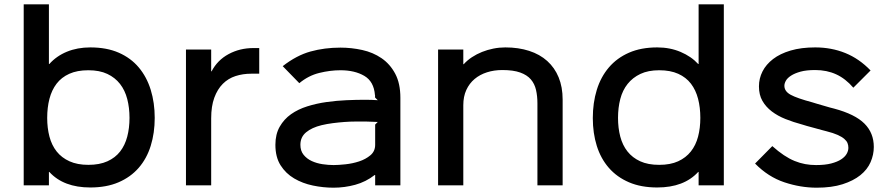

<svg xmlns="http://www.w3.org/2000/svg" viewBox="-20 -860 4130 891"><path d="M698 -313Q698 -243 679.5 -183.5Q661 -124 623.5 -81Q586 -38 530 -14Q474 10 399 10Q275 10 209 -62H207V0H90V-840H207V-563H209Q242 -600 290.5 -620Q339 -640 399 -640Q475 -640 531 -615.5Q587 -591 624 -547Q661 -503 679.5 -443Q698 -383 698 -313ZM581 -313Q581 -360 570.5 -400.5Q560 -441 537 -470.5Q514 -500 478 -517Q442 -534 390 -534Q338 -534 301.5 -517.5Q265 -501 242.5 -471.5Q220 -442 209.5 -401.5Q199 -361 199 -313Q199 -266 209.5 -226Q220 -186 243 -157Q266 -128 302.5 -111.5Q339 -95 390 -95Q442 -95 478.5 -111.5Q515 -128 537.5 -157Q560 -186 570.5 -226Q581 -266 581 -313Z M1183 -518H1146Q1107 -518 1073 -507Q1039 -496 1014 -471Q989 -446 974.5 -406.5Q960 -367 960 -311V0H843V-630H960V-529H962Q989 -581 1041 -609Q1093 -637 1156 -637H1183Z M1838 -406V0H1721V-48H1719Q1678 -16 1628.5 -2.5Q1579 11 1528 11Q1480 11 1432 1Q1384 -9 1345 -32Q1306 -55 1282 -93Q1258 -131 1258 -188Q1258 -237 1278 -272Q1298 -307 1330.5 -330Q1363 -353 1406 -366.5Q1449 -380 1495.5 -386.5Q1542 -393 1588 -395Q1634 -397 1674 -397Q1686 -397 1705 -396.5Q1724 -396 1733 -395L1721 -407Q1720 -409 1720.5 -413.5Q1721 -418 1720 -419Q1715 -482 1670.5 -508Q1626 -534 1560 -534Q1512 -534 1461.5 -521.5Q1411 -509 1369 -474L1292 -553Q1356 -603 1421 -621Q1486 -639 1560 -639Q1611 -639 1661 -628Q1711 -617 1750.5 -590Q1790 -563 1814 -518Q1838 -473 1838 -406ZM1733 -294Q1725 -294 1707.5 -295Q1690 -296 1679 -296Q1657 -296 1631.5 -296Q1606 -296 1579 -294Q1552 -292 1524.5 -288.5Q1497 -285 1472 -279Q1427 -268 1400.5 -246Q1374 -224 1374 -188Q1374 -160 1389 -141.5Q1404 -123 1427 -112.5Q1450 -102 1477 -98Q1504 -94 1528 -94Q1550 -94 1583 -97.5Q1616 -101 1646.5 -111Q1677 -121 1699 -139.5Q1721 -158 1721 -188V-282Z M2591 -398V0H2474V-380Q2474 -414 2467.5 -442.5Q2461 -471 2443.5 -491.5Q2426 -512 2394 -523.5Q2362 -535 2311 -535Q2273 -535 2240 -524.5Q2207 -514 2182.5 -493.5Q2158 -473 2144 -442.5Q2130 -412 2130 -372V0H2013V-630H2130V-562H2132Q2148 -580 2170 -594.5Q2192 -609 2217 -619Q2242 -629 2269.5 -634.5Q2297 -640 2325 -640Q2386 -640 2435.5 -624Q2485 -608 2519.5 -577Q2554 -546 2572.5 -501Q2591 -456 2591 -398Z M3339 0H3222V-62H3220Q3154 10 3030 10Q2955 10 2899 -14Q2843 -38 2805.5 -81Q2768 -124 2749.5 -183Q2731 -242 2731 -312Q2731 -383 2749.5 -443Q2768 -503 2805.5 -547Q2843 -591 2899 -615.5Q2955 -640 3030 -640Q3089 -640 3138.5 -619Q3188 -598 3220 -563H3222V-840H3339ZM3230 -313Q3230 -361 3219.5 -401.5Q3209 -442 3186.5 -471.5Q3164 -501 3127.5 -517.5Q3091 -534 3039 -534Q2988 -534 2952 -517Q2916 -500 2892.5 -470.5Q2869 -441 2858.5 -400.5Q2848 -360 2848 -313Q2848 -266 2858.5 -226Q2869 -186 2892 -157Q2915 -128 2951 -111.5Q2987 -95 3039 -95Q3091 -95 3127 -111.5Q3163 -128 3186 -157Q3209 -186 3219.5 -226Q3230 -266 3230 -313Z M4035 -178Q4035 -142 4020 -107.5Q4005 -73 3972.5 -47Q3940 -21 3890 -5Q3840 11 3770 11Q3695 11 3620 -14Q3545 -39 3484 -101L3564 -182Q3592 -157 3617.5 -140Q3643 -123 3667.5 -113Q3692 -103 3716.5 -98.5Q3741 -94 3767 -94Q3809 -94 3837.5 -101.5Q3866 -109 3883.5 -120.5Q3901 -132 3909 -146Q3917 -160 3917 -174Q3917 -186 3913 -196Q3909 -206 3898 -215.5Q3887 -225 3867 -234Q3847 -243 3815 -251Q3810 -252 3794 -256.5Q3778 -261 3759.5 -266Q3741 -271 3724.5 -275.5Q3708 -280 3703 -282Q3662 -293 3625.5 -307.5Q3589 -322 3561.5 -343Q3534 -364 3518 -392Q3502 -420 3502 -459Q3502 -496 3518.5 -528.5Q3535 -561 3567.5 -586Q3600 -611 3649 -625.5Q3698 -640 3763 -640Q3838 -640 3902.5 -614Q3967 -588 4020 -533L3940 -453Q3904 -495 3860.5 -515Q3817 -535 3763 -535Q3722 -535 3695 -527.5Q3668 -520 3651 -509Q3634 -498 3627 -485.5Q3620 -473 3620 -462Q3620 -436 3649.5 -420Q3679 -404 3750 -385Q3755 -383 3769.5 -379Q3784 -375 3800.5 -370Q3817 -365 3831.5 -361Q3846 -357 3851 -356Q3948 -330 3991.5 -286.5Q4035 -243 4035 -178Z"/></svg>

Font: Sinkin Sans 500 Medium
Style: 500 Medium
Weight: 500
Designer: Keith Bates
Foundry: K-Type
Version: Sinkin Sans (version 1.0)  by Keith Bates   •   © 2014   www